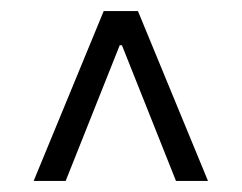

<svg xmlns="http://www.w3.org/2000/svg" viewBox="-20 -809 439 348"><path d="M168 -789H230L357 -481H299L201 -727H197L99 -481H41Z"/></svg>

Font: Encode Sans Condensed
Style: Regular
Weight: 400
Designer: Pablo Impallari, Andres Torresi
Foundry: Pablo Impallari, Andres Torresi
Version: Version 1.000; ttfautohint (v1.00) -l 8 -r 50 -G 200 -x 14 -